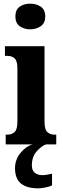

<svg xmlns="http://www.w3.org/2000/svg" viewBox="-20 -788 343 1048"><path d="M145 -628Q111 -628 87.5 -645Q64 -662 64 -698Q64 -735 87.5 -751.5Q111 -768 145 -768Q178 -768 202.5 -751.5Q227 -735 227 -698Q227 -662 202.5 -645Q178 -628 145 -628ZM11 0V-53H21Q45 -53 60 -67.5Q75 -82 75 -125V-415Q75 -455 60 -469Q45 -483 21 -483H7V-536H223V-125Q223 -82 238 -67.5Q253 -53 278 -53H287V0ZM190 240Q126 240 94 213.5Q62 187 62 130Q62 83 92 46.5Q122 10 159 0H231Q205 10 179.5 39Q154 68 154 115Q154 143 170.5 155.5Q187 168 211 168Q232 168 264 160V224Q250 231 226.5 235.5Q203 240 190 240Z"/></svg>

Font: Noto Serif Khmer ExtraCondensed ExtraBold
Style: Regular
Weight: 800
Width: 2
Designer: Danh Hong and the Monotype Design Team
Foundry: Monotype Imaging Inc.
Version: Version 2.004; ttfautohint (v1.8.4.7-5d5b)